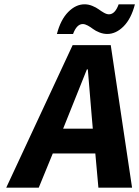

<svg xmlns="http://www.w3.org/2000/svg" viewBox="-20 -868 644 888"><path d="M243.2 -710.9Q260.3 -776.9 295.4 -812.5Q330.6 -848.1 371.1 -848.1Q389.2 -848.1 407 -840.8Q424.8 -833.5 436.3 -825Q447.8 -816.4 460.7 -809.1Q473.6 -801.8 483.9 -801.8Q512.2 -801.8 528.8 -848.1H604Q586.9 -781.7 551.8 -746.3Q516.6 -710.9 476.1 -710.9Q458 -710.9 439.9 -718Q421.9 -725.1 410.4 -733.9Q398.9 -742.7 386 -749.8Q373 -756.8 362.8 -756.8Q335 -756.8 317.9 -710.9ZM8.8 0 315.9 -659.2H492.2L590.8 0H435.1L420.9 -158.2H224.1L159.2 0ZM272 -272.9H409.2L403.8 -335Q400.9 -376.5 386.2 -546.9H381.8Q358.4 -486.8 296.9 -335Z"/></svg>

Font: Office Code Pro D Bold Italic
Style: Regular
Weight: 700
Italic angle: -9°
Designer: Nathan Rutzky & Paul D. Hunt
Foundry: Adobe Systems Incorporated
Version: Version 1.004;PS 001.004;hotconv 1.0.70;makeotf.lib2.5.58329